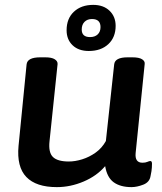

<svg xmlns="http://www.w3.org/2000/svg" viewBox="-20 -760 665 787"><path d="M213 7Q128 7 88 -34.5Q48 -76 56 -162L89 -496Q92 -525 145 -525H166Q192 -525 204.5 -517Q217 -509 216 -497L183 -181Q178 -135 197 -116.5Q216 -98 262 -98Q288 -98 317 -107Q346 -116 372 -134.5Q398 -153 414 -182L448 -496Q451 -525 503 -525H523Q550 -525 562.5 -517Q575 -509 573 -497L536 -133Q532 -93 564 -93Q576 -93 584 -96.5Q592 -100 596 -100Q603 -100 603 -89Q603 -86 602.5 -73.5Q602 -61 597 -38Q593 -13 567 -3Q541 7 519 7Q474 7 446.5 -12.5Q419 -32 411 -79Q377 -39 323 -16Q269 7 213 7ZM344 -551Q302 -551 277.5 -574.5Q253 -598 253 -636Q253 -684 283 -712Q313 -740 362 -740Q404 -740 429 -716Q454 -692 454 -654Q454 -607 424 -579Q394 -551 344 -551ZM349 -608Q369 -608 380.5 -619Q392 -630 392 -649Q392 -682 357 -682Q338 -682 326.5 -670.5Q315 -659 315 -639Q315 -608 349 -608Z"/></svg>

Font: Asap Semi Expanded Semi Expanded SemiBold
Style: Italic
Weight: 600
Width: 6
Italic angle: -6°
Designer: Pablo Cosgaya
Foundry: Omnibus-Type
Version: Version 3.001; ttfautohint (v1.8.4.7-5d5b)